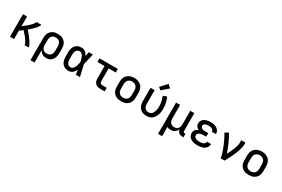

<svg xmlns="http://www.w3.org/2000/svg" viewBox="128 -2244 5745 3910"><g transform="rotate(30 3000.0 -289.0)"><path d="M85 0V-530H181V-304Q192 -312 202.5 -320Q213 -328 223.5 -336.5Q234 -345 244.5 -353Q255 -361 265.5 -369.5Q276 -378 286 -387Q296 -396 306 -405Q316 -414 325.5 -423Q335 -432 344.5 -441.5Q354 -451 362.5 -461Q371 -471 379 -482Q387 -493 394 -505Q401 -517 401 -530H515Q515 -530 515 -530Q515 -530 515 -530Q515 -530 515 -530Q515 -530 515 -530Q515 -515 508 -501.5Q501 -488 492.5 -475.5Q484 -463 474.5 -451.5Q465 -440 455 -429Q445 -418 435 -407.5Q425 -397 414 -386.5Q403 -376 392 -366Q381 -356 370 -346Q359 -336 348 -326.5Q337 -317 325 -308Q337 -294 349.5 -280Q362 -266 374 -251.5Q386 -237 397.5 -223Q409 -209 420.5 -194Q432 -179 442.5 -164Q453 -149 463.5 -134Q474 -119 483.5 -103Q493 -87 501.5 -70.5Q510 -54 516.5 -36.5Q523 -19 523 0H427Q427 -19 419 -37.5Q411 -56 401.5 -72.5Q392 -89 381 -105Q370 -121 358.5 -136.5Q347 -152 334.5 -167Q322 -182 309.5 -196.5Q297 -211 284 -225.5Q271 -240 258 -255Q239 -240 220 -226Q201 -212 181 -199V0Z M685 205V-320Q685 -349 690 -378Q695 -407 708 -433Q721 -459 741.5 -480Q762 -501 788 -514.5Q814 -528 843 -533Q872 -538 901 -538Q930 -538 959.5 -533Q989 -528 1015.5 -515Q1042 -502 1063.5 -481Q1085 -460 1098.5 -434Q1112 -408 1117.5 -378.5Q1123 -349 1123 -320V-210Q1123 -183 1119 -156Q1115 -129 1105.5 -104Q1096 -79 1079.5 -57Q1063 -35 1041 -20Q1019 -5 992 1.5Q965 8 938 8Q913 8 888.5 2.5Q864 -3 843 -16.5Q822 -30 806.5 -49.5Q791 -69 781 -92V205ZM901 -76Q918 -76 935.5 -79.5Q953 -83 968 -91.5Q983 -100 995 -113Q1007 -126 1014 -142Q1021 -158 1024 -175.5Q1027 -193 1027 -210V-320Q1027 -337 1024 -354.5Q1021 -372 1014 -388Q1007 -404 995 -417Q983 -430 968 -438.5Q953 -447 935.5 -450.5Q918 -454 901 -454Q884 -454 867 -450.5Q850 -447 835.5 -438Q821 -429 810 -416Q799 -403 792.5 -387Q786 -371 783.5 -354Q781 -337 781 -320V-210Q781 -193 783.5 -176Q786 -159 792.5 -143.5Q799 -128 810 -114.5Q821 -101 835.5 -92Q850 -83 867 -79.5Q884 -76 901 -76Z M1466 8Q1438 8 1410.5 2.5Q1383 -3 1359 -17.5Q1335 -32 1317 -54Q1299 -76 1288.5 -101.5Q1278 -127 1273.5 -154.5Q1269 -182 1269 -210V-320Q1269 -348 1273.5 -375.5Q1278 -403 1288.5 -428.5Q1299 -454 1317 -476Q1335 -498 1359 -512.5Q1383 -527 1410.5 -532.5Q1438 -538 1466 -538Q1490 -538 1514 -529.5Q1538 -521 1557 -505Q1576 -489 1590 -468Q1604 -447 1615 -425Q1619 -451 1623.5 -477.5Q1628 -504 1633 -530H1729Q1713 -465 1699 -399Q1685 -333 1668 -268Q1686 -201 1700.5 -134Q1715 -67 1731 0H1635Q1630 -27 1625.5 -54.5Q1621 -82 1616 -109Q1605 -86 1591 -65Q1577 -44 1558 -27Q1539 -10 1515 -1Q1491 8 1466 8ZM1466 -76Q1486 -76 1503.5 -87.5Q1521 -99 1532.5 -116Q1544 -133 1552 -151.5Q1560 -170 1566 -189.5Q1572 -209 1577 -228.5Q1582 -248 1586 -268Q1582 -288 1577 -307Q1572 -326 1566 -345Q1560 -364 1552 -382Q1544 -400 1532 -416Q1520 -432 1503 -443Q1486 -454 1466 -454Q1450 -454 1434.5 -449.5Q1419 -445 1407 -435Q1395 -425 1386.5 -411Q1378 -397 1373 -382Q1368 -367 1366.5 -351.5Q1365 -336 1365 -320V-210Q1365 -194 1366.5 -178.5Q1368 -163 1373 -148Q1378 -133 1386.5 -119Q1395 -105 1407 -95Q1419 -85 1434.5 -80.5Q1450 -76 1466 -76Z M2207 0Q2186 0 2165.5 -3.5Q2145 -7 2126 -16Q2107 -25 2092.5 -40Q2078 -55 2068.5 -74Q2059 -93 2055.5 -113.5Q2052 -134 2052 -155V-446H1885V-530H2315V-446H2148V-155Q2148 -142 2150.5 -128.5Q2153 -115 2161 -104.5Q2169 -94 2181.5 -89Q2194 -84 2207 -84H2311V0Z M2700 8Q2670 8 2641 3Q2612 -2 2585 -15Q2558 -28 2536.5 -48.5Q2515 -69 2501.5 -95.5Q2488 -122 2482.5 -151Q2477 -180 2477 -210V-320Q2477 -350 2482.5 -379Q2488 -408 2501.5 -434.5Q2515 -461 2537 -481.5Q2559 -502 2585.5 -515Q2612 -528 2641 -534.5Q2670 -541 2700 -541Q2730 -541 2759 -534.5Q2788 -528 2814.5 -515Q2841 -502 2863 -481.5Q2885 -461 2898.5 -434.5Q2912 -408 2917.5 -379Q2923 -350 2923 -320V-210Q2923 -180 2917.5 -151Q2912 -122 2898.5 -95.5Q2885 -69 2863.5 -48.5Q2842 -28 2815 -15Q2788 -2 2759 3Q2730 8 2700 8ZM2700 -76Q2718 -76 2735 -79.5Q2752 -83 2767.5 -91.5Q2783 -100 2795 -113Q2807 -126 2814 -142Q2821 -158 2824 -175Q2827 -192 2827 -210V-320Q2827 -338 2824 -355.5Q2821 -373 2813.5 -389Q2806 -405 2794 -418Q2782 -431 2766.5 -439Q2751 -447 2733.5 -450.5Q2716 -454 2698 -454Q2681 -454 2664 -450.5Q2647 -447 2631.5 -438.5Q2616 -430 2604.5 -417Q2593 -404 2586 -388Q2579 -372 2576 -354.5Q2573 -337 2573 -320V-210Q2573 -192 2576 -175Q2579 -158 2586 -142Q2593 -126 2605 -113Q2617 -100 2632.5 -91.5Q2648 -83 2665 -79.5Q2682 -76 2700 -76Z M3296 8Q3267 8 3238.5 2.5Q3210 -3 3185 -17Q3160 -31 3140 -52Q3120 -73 3107.5 -98.5Q3095 -124 3090 -152.5Q3085 -181 3085 -210V-530H3181V-210Q3181 -193 3183.5 -176.5Q3186 -160 3192 -144.5Q3198 -129 3208 -116Q3218 -103 3232 -93.5Q3246 -84 3262.5 -80Q3279 -76 3295 -76Q3319 -76 3341 -85.5Q3363 -95 3378 -112.5Q3393 -130 3402 -152Q3411 -174 3416.5 -196.5Q3422 -219 3424.5 -242.5Q3427 -266 3427 -289Q3427 -347 3414.5 -404Q3402 -461 3380 -514L3469 -546Q3494 -485 3508.5 -420Q3523 -355 3523 -289Q3523 -254 3518 -219Q3513 -184 3502 -150.5Q3491 -117 3472.5 -86.5Q3454 -56 3427 -33.5Q3400 -11 3365.5 -1.5Q3331 8 3296 8ZM3281 -585 3226 -635 3364 -783 3436 -717Z M3685 205V-530H3781V-210Q3781 -193 3783.5 -176Q3786 -159 3792.5 -143.5Q3799 -128 3809.5 -114.5Q3820 -101 3834.5 -92Q3849 -83 3866 -79.5Q3883 -76 3900 -76Q3917 -76 3934 -79.5Q3951 -83 3965.5 -92Q3980 -101 3990.5 -114.5Q4001 -128 4007.5 -143.5Q4014 -159 4016.5 -176Q4019 -193 4019 -210V-530H4115V-111Q4115 -104 4117 -97Q4119 -90 4124 -85Q4129 -80 4136 -78Q4143 -76 4150 -76H4168V8H4150Q4127 8 4104 3Q4081 -2 4062.5 -15.5Q4044 -29 4032.5 -50Q4021 -71 4019 -94Q4010 -71 3994.5 -51Q3979 -31 3958 -17Q3937 -3 3912 2.5Q3887 8 3863 8Q3841 8 3819 3.5Q3797 -1 3778 -11Q3779 17 3780 45.5Q3781 74 3781 102V205Z M4497 8Q4471 8 4445 5.5Q4419 3 4394 -4.5Q4369 -12 4346 -24.5Q4323 -37 4305 -56Q4287 -75 4278 -100Q4269 -125 4269 -152Q4269 -173 4275.5 -193.5Q4282 -214 4295.5 -230.5Q4309 -247 4327.5 -258Q4346 -269 4366 -277Q4349 -284 4333.5 -294.5Q4318 -305 4306.5 -319.5Q4295 -334 4290 -352.5Q4285 -371 4285 -389Q4285 -413 4293.5 -436.5Q4302 -460 4318.5 -478Q4335 -496 4356.5 -508Q4378 -520 4401 -526.5Q4424 -533 4448.5 -535.5Q4473 -538 4497 -538Q4522 -538 4546.5 -535.5Q4571 -533 4594.5 -525.5Q4618 -518 4639 -505Q4660 -492 4676 -473Q4692 -454 4700.5 -430.5Q4709 -407 4709 -383Q4709 -382 4709 -381.5Q4709 -381 4709 -380H4613Q4613 -380 4613 -380.5Q4613 -381 4613 -381Q4613 -400 4601 -416Q4589 -432 4571.5 -440.5Q4554 -449 4535 -451.5Q4516 -454 4497 -454Q4485 -454 4472.5 -453Q4460 -452 4448 -449.5Q4436 -447 4424 -442.5Q4412 -438 4402 -430.5Q4392 -423 4386.5 -411.5Q4381 -400 4381 -387Q4381 -374 4386.5 -362.5Q4392 -351 4402 -343Q4412 -335 4424 -330Q4436 -325 4449 -322Q4462 -319 4474.5 -318.5Q4487 -318 4500 -318H4564V-234H4500Q4485 -234 4470.5 -232.5Q4456 -231 4442 -228Q4428 -225 4414 -219.5Q4400 -214 4389 -204.5Q4378 -195 4371.5 -181.5Q4365 -168 4365 -153Q4365 -139 4371.5 -126Q4378 -113 4389 -104Q4400 -95 4413.5 -89.5Q4427 -84 4441 -81Q4455 -78 4469 -77Q4483 -76 4497 -76Q4512 -76 4526 -77Q4540 -78 4554 -81.5Q4568 -85 4581 -90.5Q4594 -96 4605 -105.5Q4616 -115 4622.5 -128Q4629 -141 4629 -155H4725Q4725 -155 4725 -154.5Q4725 -154 4725 -154Q4725 -128 4715.5 -103Q4706 -78 4688.5 -58.5Q4671 -39 4648.5 -26Q4626 -13 4601 -5.5Q4576 2 4550 5Q4524 8 4497 8Z M5036 0Q5036 -27 5029.5 -53Q5023 -79 5015.5 -104.5Q5008 -130 4999 -155.5Q4990 -181 4980.5 -206Q4971 -231 4960.5 -255.5Q4950 -280 4939.5 -304.5Q4929 -329 4917.5 -353Q4906 -377 4894 -401Q4882 -425 4869 -448Q4856 -471 4842 -494L4924 -538Q4952 -492 4976.5 -443.5Q5001 -395 5023.5 -345.5Q5046 -296 5066 -245.5Q5086 -195 5103 -143Q5116 -169 5129 -196Q5142 -223 5154 -250Q5166 -277 5177 -304.5Q5188 -332 5197 -360.5Q5206 -389 5212.5 -418Q5219 -447 5219 -477V-530H5315V-477Q5315 -445 5308 -413.5Q5301 -382 5291.5 -351Q5282 -320 5270.5 -290Q5259 -260 5246 -230.5Q5233 -201 5219.5 -172Q5206 -143 5191.5 -114Q5177 -85 5162 -56.5Q5147 -28 5131 0Z M5700 8Q5670 8 5641 3Q5612 -2 5585 -15Q5558 -28 5536.5 -48.5Q5515 -69 5501.5 -95.5Q5488 -122 5482.5 -151Q5477 -180 5477 -210V-320Q5477 -350 5482.5 -379Q5488 -408 5501.5 -434.5Q5515 -461 5537 -481.5Q5559 -502 5585.5 -515Q5612 -528 5641 -534.5Q5670 -541 5700 -541Q5730 -541 5759 -534.5Q5788 -528 5814.5 -515Q5841 -502 5863 -481.5Q5885 -461 5898.5 -434.5Q5912 -408 5917.5 -379Q5923 -350 5923 -320V-210Q5923 -180 5917.5 -151Q5912 -122 5898.5 -95.5Q5885 -69 5863.5 -48.5Q5842 -28 5815 -15Q5788 -2 5759 3Q5730 8 5700 8ZM5700 -76Q5718 -76 5735 -79.5Q5752 -83 5767.5 -91.5Q5783 -100 5795 -113Q5807 -126 5814 -142Q5821 -158 5824 -175Q5827 -192 5827 -210V-320Q5827 -338 5824 -355.5Q5821 -373 5813.5 -389Q5806 -405 5794 -418Q5782 -431 5766.5 -439Q5751 -447 5733.5 -450.5Q5716 -454 5698 -454Q5681 -454 5664 -450.5Q5647 -447 5631.5 -438.5Q5616 -430 5604.5 -417Q5593 -404 5586 -388Q5579 -372 5576 -354.5Q5573 -337 5573 -320V-210Q5573 -192 5576 -175Q5579 -158 5586 -142Q5593 -126 5605 -113Q5617 -100 5632.5 -91.5Q5648 -83 5665 -79.5Q5682 -76 5700 -76Z"/></g></svg>

Font: Iosevka Curly Medium Extended
Style: Regular
Weight: 500
Width: 7
Monospace: yes
Designer: Belleve Invis
Foundry: Belleve Invis
Version: Version 11.1.0; ttfautohint (v1.8.3)